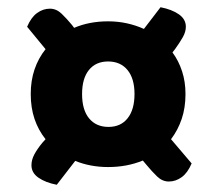

<svg xmlns="http://www.w3.org/2000/svg" viewBox="-20 -552 605 531"><path d="M493 -292Q493 -254 482.5 -223Q472 -192 453 -167L510 -100Q499 -74 482.5 -62Q466 -50 447 -50Q429 -50 414.5 -64Q400 -78 386 -95L375 -108Q331 -90 279 -90Q230 -90 188 -107L137 -41Q106 -47 86.5 -60.5Q67 -74 67 -95Q67 -110 75 -125Q83 -140 97 -157L106 -167Q86 -192 75.5 -223Q65 -254 65 -292Q65 -329 75.5 -360Q86 -391 106 -416L55 -478Q66 -504 82.5 -516Q99 -528 118 -528Q136 -528 150.5 -514Q165 -500 179 -483L185 -475Q227 -493 279 -493Q306 -493 331 -487.5Q356 -482 378 -472L424 -532Q455 -526 474.5 -512.5Q494 -499 494 -478Q494 -464 485.5 -449Q477 -434 464 -416L457 -407Q474 -384 483.5 -355Q493 -326 493 -292ZM207 -292Q207 -248 226.5 -224.5Q246 -201 280 -201Q314 -201 333 -225Q352 -249 352 -292Q352 -335 332.5 -358.5Q313 -382 279 -382Q245 -382 226 -358.5Q207 -335 207 -292Z"/></svg>

Font: Baloo Cyrillic
Style: Regular
Weight: 400
Designer: Ek Type, Denis Ignatov
Foundry: Ek Type
Version: Version 1.50 July 26, 2019